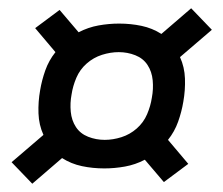

<svg xmlns="http://www.w3.org/2000/svg" viewBox="-20 -572 540 464"><path d="M58 -128 8 -180 85 -246Q74 -270 73 -298Q72 -326 77 -354Q81 -378 89.5 -402Q98 -426 114 -446L65 -504L124 -548L170 -494Q193 -506 218 -510.5Q243 -515 268 -515Q296 -515 322 -509.5Q348 -504 370 -490L442 -552L492 -500L415 -434Q426 -410 427 -382Q428 -354 423 -326Q419 -302 410.5 -278Q402 -254 386 -234L435 -176L376 -132L330 -186Q307 -174 282 -169.5Q257 -165 232 -165Q204 -165 178 -170.5Q152 -176 130 -190ZM233 -234Q253 -234 273.5 -240.5Q294 -247 310.5 -261.5Q327 -276 335.5 -296Q344 -316 347 -336Q351 -357 349 -378Q347 -399 336.5 -415Q326 -431 307 -438.5Q288 -446 267 -446Q247 -446 226.5 -439.5Q206 -433 189.5 -418.5Q173 -404 164.5 -384Q156 -364 153 -344Q149 -323 151 -302Q153 -281 163.5 -265Q174 -249 193 -241.5Q212 -234 233 -234Z"/></svg>

Font: Iosevka SS04
Style: Italic
Weight: 400
Italic angle: -9°
Monospace: yes
Designer: Belleve Invis
Foundry: Belleve Invis
Version: Version 19.0.0; ttfautohint (v1.8.4)